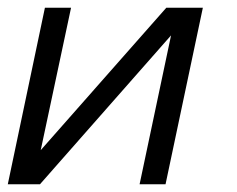

<svg xmlns="http://www.w3.org/2000/svg" viewBox="-44 -475 610 495"><path d="M71.8 -455.1H139.2L61 -87.9L384.8 -455.1H479L382.8 0H315.9L397 -383.8L59.1 0H-23.9Z"/></svg>

Font: Anonymous Pro
Style: Italic
Weight: 400
Italic angle: -12°
Monospace: yes
Designer: Mark Simonson
Version: Version 1.003